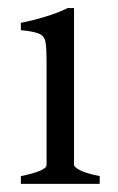

<svg xmlns="http://www.w3.org/2000/svg" viewBox="-20 -451 289 471"><path d="M31.2 0V-19Q94.2 -31.7 94.2 -46.4V-300.8Q94.2 -331.5 91.8 -346.9Q89.4 -362.3 76.2 -368.2Q63 -374 31.2 -377V-395Q59.6 -400.4 91.6 -410.2Q123.5 -419.9 146 -431.2H161.6V-46.4Q161.6 -41 176.8 -33.2Q191.9 -25.4 224.6 -19V0Z"/></svg>

Font: Dai Banna SIL Light
Style: Regular
Weight: 300
Designer: Victor Gaultney
Foundry: SIL International
Version: Version 4.000